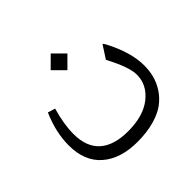

<svg xmlns="http://www.w3.org/2000/svg" viewBox="-155 -620 991 991"><g transform="rotate(-45 340.5 -125.0)"><path d="M325.7 194.8C415.5 194.8 488.3 172.9 533.2 140.1C555.2 123.5 573.7 104 588.4 81.5C617.7 36.1 627.9 -9.8 627.9 -61C627.9 -125 606.9 -196.3 565.4 -275.4C560.5 -283.7 557.1 -289.1 554.7 -291L552.7 -289.1L508.3 -220.7C547.4 -146.5 567.4 -91.3 567.4 -52.7C567.4 -4.4 546.4 37.1 504.4 70.8C462.4 104.5 403.8 121.6 329.1 121.6C190.9 121.6 119.1 57.6 119.1 -67.4C119.1 -115.7 127.9 -168.9 145 -228L104.5 -240.2C74.7 -172.4 60.1 -106.9 60.1 -43.9C60.1 33.2 83.5 92.3 130.9 133.3C178.2 174.3 243.2 194.8 325.7 194.8ZM269 -384.3 330.1 -323.2 391.1 -384.3 330.1 -445.3Z"/></g></svg>

Font: Sahel Light
Style: Regular
Weight: 300
Foundry: Saber Rastikerdar (saber.rastikerdar@gmail.com)
Version: Version 3.4.0